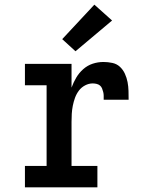

<svg xmlns="http://www.w3.org/2000/svg" viewBox="-20 -804 640 824"><path d="M87 0V-92H180V-438H87V-530H287V-428Q295 -450 307 -470.5Q319 -491 337 -507Q355 -523 377.5 -530.5Q400 -538 424 -538Q443 -538 462 -534Q481 -530 494.5 -517.5Q508 -505 516 -487.5Q524 -470 527.5 -451.5Q531 -433 531.5 -414Q532 -395 532 -376H425Q425 -385 425 -393Q425 -401 423 -409Q421 -417 418 -424.5Q415 -432 409 -437Q403 -442 394.5 -444Q386 -446 378 -446Q361 -446 345 -437.5Q329 -429 318.5 -415Q308 -401 302 -384.5Q296 -368 292.5 -350.5Q289 -333 288 -315.5Q287 -298 287 -281V-92H398V0ZM304 -584 247 -636 385 -784 461 -716Z"/></svg>

Font: Iosevka Slab Semibold Extended
Style: Regular
Weight: 600
Width: 7
Monospace: yes
Designer: Belleve Invis
Foundry: Belleve Invis
Version: Version 11.1.0; ttfautohint (v1.8.3)